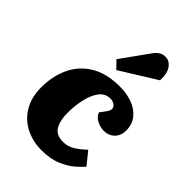

<svg xmlns="http://www.w3.org/2000/svg" viewBox="-241 -920 1037 1037"><g transform="rotate(45 277.5 -401.5)"><path d="M333 -529Q387 -529 430.5 -512.5Q474 -496 499.5 -463.5Q525 -431 525 -384Q525 -346 501 -322Q477 -298 439 -298Q414 -298 387.5 -311Q361 -324 351 -350L375 -382Q397 -410 383.5 -428.5Q370 -447 343 -447Q303 -447 279 -414.5Q255 -382 244 -332Q233 -282 233 -229Q233 -169 254 -134.5Q275 -100 327 -100Q364 -100 395.5 -120.5Q427 -141 453 -167L511 -95Q498 -79 468.5 -53Q439 -27 391.5 -6.5Q344 14 277 14Q210 14 155 -13.5Q100 -41 67.5 -95Q35 -149 35 -226Q35 -311 67 -379.5Q99 -448 165 -488.5Q231 -529 333 -529ZM331 -782Q343 -798 358 -807.5Q373 -817 392 -817Q425 -817 445 -787.5Q465 -758 462 -706L256 -578L215 -620Z"/></g></svg>

Font: Literata 12pt ExtraBold
Style: Italic
Weight: 800
Italic angle: -2°
Designer: Latin by Veronika Burian and Jose Scaglione. Greek by Irene Vlachou. Cyrillic by Vera Evstafieva
Foundry: TypeTogether
Version: Version 3.002